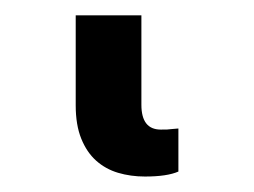

<svg xmlns="http://www.w3.org/2000/svg" viewBox="-20 30 327 247"><path d="M166.5 257.1Q148.1 257.1 131.9 252.3Q115.8 247.5 103.7 236.7Q91.6 225.9 84.5 208.3Q77.4 190.7 77.4 165.5V49.7H161.9V164.8Q161.9 196.7 186.8 196.7Q192.1 196.7 195.1 196.6Q198.2 196.4 201.3 196Q202.8 195.7 204.7 195.7Q206.7 195.7 209.5 195.3V250.7Q195 257.1 166.5 257.1Z"/></svg>

Font: Linik Sans SemiBold
Style: Regular
Weight: 600
Designer: Fonts by Rasmus Andersson / Changes by Cristiano Sobral with parts from Marc Monis
Foundry: rsms
Version: Version 3.020; ttfautohint (v1.6)